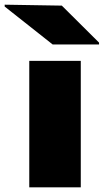

<svg xmlns="http://www.w3.org/2000/svg" viewBox="-71 -800 443 820"><path d="M274 -540V0H54V-540ZM-51 -772V-780L193 -776L352 -618V-610H154Z"/></svg>

Font: Nacelle Black
Style: Regular
Weight: 900
Designer: Sora Sagano
Foundry: Sora Sagano
Version: Version 1.000;FEAKit 1.0